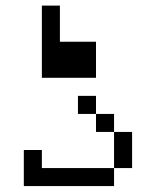

<svg xmlns="http://www.w3.org/2000/svg" viewBox="-20 -832 540 665"><path d="M62.5 -312.5Q62.5 -312.5 62.5 -187.5H375V-250H125V-312.5ZM375 -250H437.5Q437.5 -250 437.5 -375H375Q375 -375 375 -250ZM375 -375V-437.5H312.5V-375ZM312.5 -437.5V-500H250V-437.5ZM125 -812.5Q125 -812.5 125 -562.5H312.5Q312.5 -562.5 312.5 -687.5H187.5Q187.5 -687.5 187.5 -812.5Z"/></svg>

Font: UnifontExMono
Style: Regular
Weight: 500
Version: Version 15.0.06